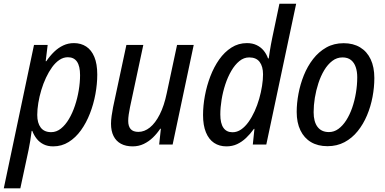

<svg xmlns="http://www.w3.org/2000/svg" viewBox="-57 -780 2075 1036"><path d="M-36.6 236.3 126.5 -537.6H200.2L189.5 -449.7H192.9Q212.4 -478.5 235.1 -500.5Q257.8 -522.5 284.4 -534.9Q311 -547.4 341.8 -547.4Q379.9 -547.4 408.2 -528.8Q436.5 -510.3 452.1 -472.7Q467.8 -435.1 467.8 -377.9Q467.8 -326.7 457.8 -272.2Q447.8 -217.8 428.2 -167.5Q408.7 -117.2 379.9 -77.1Q351.1 -37.1 313.5 -13.7Q275.9 9.8 230 9.8Q200.2 9.8 178.2 -1.2Q156.2 -12.2 141.1 -31.2Q126 -50.3 117.2 -73.7H113.8Q110.8 -48.8 106.4 -21.2Q102.1 6.3 97.2 28.8L52.7 236.3ZM219.2 -66.9Q247.6 -66.9 271.7 -86.2Q295.9 -105.5 314.9 -137.7Q334 -169.9 347.4 -210Q360.8 -250 367.9 -292.7Q375 -335.4 375 -374.5Q375 -423.3 358.4 -447.3Q341.8 -471.2 309.1 -471.2Q285.2 -471.2 263.7 -456.8Q242.2 -442.4 224.1 -417.5Q206.1 -392.6 191.2 -360.8Q176.3 -329.1 165.8 -293.9Q155.3 -258.8 149.7 -224.4Q144 -189.9 144 -159.7Q144 -116.2 162.8 -91.6Q181.6 -66.9 219.2 -66.9Z M658.7 9.8Q621.6 9.8 595.5 -4.4Q569.3 -18.6 555.7 -45.9Q542 -73.2 542 -112.3Q542 -131.8 545.4 -155.3Q548.8 -178.7 553.2 -201.7L625 -537.6H716.3L644.5 -201.7Q640.1 -180.7 637.5 -161.9Q634.8 -143.1 634.8 -127.4Q634.8 -99.1 647.9 -83.7Q661.1 -68.4 689.9 -68.4Q722.2 -68.4 751.7 -92Q781.2 -115.7 804.9 -162.4Q828.6 -209 842.8 -277.3L898.4 -537.6H988.3L874.5 0H801.8L811 -85.4H807.6Q790.5 -59.6 768.3 -38.1Q746.1 -16.6 718.8 -3.4Q691.4 9.8 658.7 9.8Z M1164.6 9.8Q1126.5 9.8 1098.1 -9Q1069.8 -27.8 1054.2 -65.7Q1038.6 -103.5 1038.6 -159.2Q1038.6 -209.5 1048.6 -263.4Q1058.6 -317.4 1077.9 -367.9Q1097.2 -418.5 1125.7 -459Q1154.3 -499.5 1191.9 -523.4Q1229.5 -547.4 1275.4 -547.4Q1305.2 -547.4 1327.6 -536.6Q1350.1 -525.9 1365.5 -507.3Q1380.9 -488.8 1389.2 -464.8H1393.1Q1395.5 -482.4 1398.4 -501.2Q1401.4 -520 1404.8 -539.1Q1408.2 -558.1 1412.1 -576.2L1450.7 -759.8H1541L1379.9 0H1307.1L1315.9 -84.5H1313Q1293 -56.6 1270.5 -35.4Q1248 -14.2 1222.2 -2.2Q1196.3 9.8 1164.6 9.8ZM1197.8 -66.4Q1222.2 -66.4 1243.9 -81.3Q1265.6 -96.2 1283.9 -121.8Q1302.2 -147.5 1316.9 -179.7Q1331.5 -211.9 1341.6 -247.1Q1351.6 -282.2 1356.9 -316.2Q1362.3 -350.1 1362.3 -378.9Q1362.3 -421.4 1344 -445.8Q1325.7 -470.2 1287.6 -470.2Q1258.8 -470.2 1234.6 -450.4Q1210.4 -430.7 1191.2 -397.7Q1171.9 -364.7 1158.7 -324.5Q1145.5 -284.2 1138.7 -242.2Q1131.8 -200.2 1131.8 -162.6Q1131.8 -114.7 1148.4 -90.6Q1165 -66.4 1197.8 -66.4Z M1710 8.8Q1658.2 8.8 1621.1 -13.2Q1584 -35.2 1564 -76.7Q1543.9 -118.2 1543.9 -176.3Q1543.9 -223.1 1553.5 -274.2Q1563 -325.2 1582.5 -373.8Q1602.1 -422.4 1632.3 -461.4Q1662.6 -500.5 1703.6 -523.7Q1744.6 -546.9 1797.4 -546.9Q1849.1 -546.9 1886.2 -524.4Q1923.3 -502 1943.1 -460Q1962.9 -418 1962.9 -358.9Q1962.9 -309.1 1953.1 -257.1Q1943.4 -205.1 1923.3 -157.5Q1903.3 -109.9 1873 -72.3Q1842.8 -34.7 1802 -12.9Q1761.2 8.8 1710 8.8ZM1717.8 -67.4Q1745.6 -67.4 1769 -84.5Q1792.5 -101.6 1811.3 -131.1Q1830.1 -160.6 1843.3 -198.5Q1856.4 -236.3 1863.5 -278.8Q1870.6 -321.3 1870.6 -363.3Q1870.6 -393.6 1862.5 -417.7Q1854.5 -441.9 1836.9 -456.1Q1819.3 -470.2 1791 -470.2Q1760.7 -470.2 1736.1 -451.4Q1711.4 -432.6 1692.6 -401.4Q1673.8 -370.1 1661.1 -331.3Q1648.4 -292.5 1641.8 -252Q1635.3 -211.4 1635.3 -174.8Q1635.3 -123 1656.5 -95.2Q1677.7 -67.4 1717.8 -67.4Z"/></svg>

Font: Open Sans SemiCondensed Medium
Style: Italic
Weight: 500
Width: 4
Italic angle: -12°
Designer: Monotype Design Team
Foundry: Monotype Imaging Inc.
Version: Version 3.000